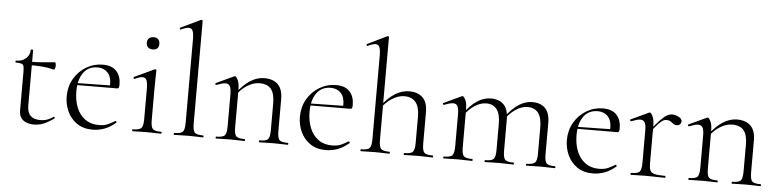

<svg xmlns="http://www.w3.org/2000/svg" viewBox="-45 -951 4821 1190"><g transform="rotate(5 2365.5 -356.5)"><path d="M189 12Q165 12 143.5 4.5Q122 -3 109 -20.5Q96 -38 96 -68V-306Q96 -331 93 -342.5Q90 -354 79 -357.5Q68 -361 44 -361Q41 -361 41 -367Q41 -373 44 -373Q82 -373 105.5 -394Q129 -415 129 -447Q129 -450 136.5 -450Q144 -450 144 -447V-102Q144 -60 164.5 -39.5Q185 -19 225 -19Q252 -19 272.5 -27.5Q293 -36 306 -46Q310 -48 313 -43.5Q316 -39 312 -36Q275 -10 247 1Q219 12 189 12ZM282 -338Q243 -348 207.5 -350.5Q172 -353 132 -353V-374Q171 -374 207.5 -377Q244 -380 285 -384Q288 -384 290 -377.5Q292 -371 292 -361Q292 -354 289 -345.5Q286 -337 282 -338Z M554 12Q495 12 455.5 -15.5Q416 -43 396 -87Q376 -131 376 -180Q376 -241 404 -289.5Q432 -338 479.5 -366.5Q527 -395 583 -395Q640 -395 668 -364Q696 -333 696 -281Q696 -268 693.5 -262Q691 -256 684 -256H637Q642 -318 617.5 -346.5Q593 -375 551 -375Q495 -375 464 -332.5Q433 -290 433 -216Q433 -160 451 -115.5Q469 -71 504 -45.5Q539 -20 589 -20Q624 -20 646.5 -30.5Q669 -41 690 -54Q692 -56 695.5 -51.5Q699 -47 697 -44Q662 -14 626.5 -1Q591 12 554 12ZM420 -255 419 -267 647 -271V-256Z M801 0Q799 0 799 -6Q799 -12 801 -12Q842 -12 854.5 -25Q867 -38 867 -81V-270Q867 -306 860 -322.5Q853 -339 834 -339Q825 -339 813.5 -335.5Q802 -332 786 -324Q782 -323 779.5 -328.5Q777 -334 781 -336L905 -394Q908 -395 909 -395Q911 -395 913.5 -393Q916 -391 916 -388Q916 -381 915 -349.5Q914 -318 914 -271V-81Q914 -38 925.5 -25Q937 -12 979 -12Q982 -12 982 -6Q982 0 979 0Q962 0 939 -1Q916 -2 890 -2Q865 -2 842 -1Q819 0 801 0ZM882 -516Q863 -516 852.5 -526Q842 -536 842 -554Q842 -572 852.5 -582Q863 -592 882 -592Q900 -592 910 -582Q920 -572 920 -554Q920 -516 882 -516Z M1060 0Q1057 0 1057 -6Q1057 -12 1060 -12Q1101 -12 1113 -25Q1125 -38 1125 -81V-600Q1125 -636 1118 -652.5Q1111 -669 1093 -669Q1077 -669 1045 -654Q1041 -652 1038.5 -658Q1036 -664 1040 -665L1163 -724Q1165 -725 1168 -725Q1170 -725 1172.5 -723Q1175 -721 1175 -718V-81Q1175 -39 1186.5 -25.5Q1198 -12 1240 -12Q1243 -12 1243 -6Q1243 0 1240 0Q1223 0 1199.5 -1Q1176 -2 1150 -2Q1125 -2 1101 -1Q1077 0 1060 0Z M1590 0Q1587 0 1587 -6Q1587 -12 1590 -12Q1631 -12 1643 -25Q1655 -38 1655 -81V-248Q1655 -309 1632 -337Q1609 -365 1560 -365Q1522 -365 1482.5 -340Q1443 -315 1414 -271L1410 -283Q1457 -345 1500 -372Q1543 -399 1587 -399Q1642 -399 1672 -369.5Q1702 -340 1702 -278V-81Q1702 -38 1713.5 -25Q1725 -12 1767 -12Q1770 -12 1770 -6Q1770 0 1767 0Q1750 0 1727 -1Q1704 -2 1679 -2Q1654 -2 1630.5 -1Q1607 0 1590 0ZM1321 0Q1318 0 1318 -6Q1318 -12 1321 -12Q1362 -12 1374 -25Q1386 -38 1386 -81V-281Q1386 -315 1378 -330.5Q1370 -346 1350 -346Q1340 -346 1326 -342Q1312 -338 1294 -331Q1290 -330 1287.5 -335Q1285 -340 1289 -342L1400 -394Q1402 -395 1405 -395Q1412 -395 1422.5 -374.5Q1433 -354 1433 -315V-81Q1433 -38 1444.5 -25Q1456 -12 1498 -12Q1501 -12 1501 -6Q1501 0 1498 0Q1481 0 1458 -1Q1435 -2 1410 -2Q1385 -2 1361.5 -1Q1338 0 1321 0Z M2005 12Q1946 12 1906.5 -15.5Q1867 -43 1847 -87Q1827 -131 1827 -180Q1827 -241 1855 -289.5Q1883 -338 1930.5 -366.5Q1978 -395 2034 -395Q2091 -395 2119 -364Q2147 -333 2147 -281Q2147 -268 2144.5 -262Q2142 -256 2135 -256H2088Q2093 -318 2068.5 -346.5Q2044 -375 2002 -375Q1946 -375 1915 -332.5Q1884 -290 1884 -216Q1884 -160 1902 -115.5Q1920 -71 1955 -45.5Q1990 -20 2040 -20Q2075 -20 2097.5 -30.5Q2120 -41 2141 -54Q2143 -56 2146.5 -51.5Q2150 -47 2148 -44Q2113 -14 2077.5 -1Q2042 12 2005 12ZM1871 -255 1870 -267 2098 -271V-256Z M2222 0Q2219 0 2219 -6Q2219 -12 2222 -12Q2263 -12 2275 -25Q2287 -38 2287 -81V-600Q2287 -636 2280 -652.5Q2273 -669 2255 -669Q2239 -669 2207 -654Q2203 -652 2200.5 -657.5Q2198 -663 2202 -665L2325 -725Q2326 -725 2326 -725Q2326 -725 2327 -725Q2330 -725 2332 -723Q2334 -721 2334 -718V-81Q2334 -38 2346 -25Q2358 -12 2400 -12Q2402 -12 2402 -6Q2402 0 2400 0Q2382 0 2359.5 -1Q2337 -2 2311 -2Q2286 -2 2262.5 -1Q2239 0 2222 0ZM2491 0Q2488 0 2488 -6Q2488 -12 2491 -12Q2532 -12 2544 -25Q2556 -38 2556 -81V-244Q2556 -363 2462 -363Q2423 -363 2383.5 -337.5Q2344 -312 2315 -269L2311 -281Q2358 -343 2401 -369.5Q2444 -396 2489 -396Q2543 -396 2573 -366.5Q2603 -337 2603 -275V-81Q2603 -38 2615 -25Q2627 -12 2669 -12Q2671 -12 2671 -6Q2671 0 2669 0Q2651 0 2628.5 -1Q2606 -2 2580 -2Q2555 -2 2531.5 -1Q2508 0 2491 0Z M3251 0Q3249 0 3249 -6Q3249 -12 3251 -12Q3292 -12 3304.5 -25Q3317 -38 3317 -81V-244Q3317 -363 3228 -363Q3191 -363 3153.5 -337.5Q3116 -312 3087 -269L3083 -281Q3129 -343 3170.5 -369.5Q3212 -396 3255 -396Q3307 -396 3335.5 -366.5Q3364 -337 3364 -275V-81Q3364 -38 3375.5 -25Q3387 -12 3429 -12Q3432 -12 3432 -6Q3432 0 3429 0Q3412 0 3389 -1Q3366 -2 3340 -2Q3315 -2 3292 -1Q3269 0 3251 0ZM2994 0Q2991 0 2991 -6Q2991 -12 2994 -12Q3035 -12 3047 -25Q3059 -38 3059 -81V-244Q3059 -363 2971 -363Q2934 -363 2896.5 -337.5Q2859 -312 2830 -269L2826 -281Q2871 -343 2912.5 -369.5Q2954 -396 2997 -396Q3049 -396 3077.5 -366.5Q3106 -337 3106 -275V-81Q3106 -38 3118 -25Q3130 -12 3172 -12Q3174 -12 3174 -6Q3174 0 3172 0Q3154 0 3131.5 -1Q3109 -2 3083 -2Q3058 -2 3034.5 -1Q3011 0 2994 0ZM2737 0Q2734 0 2734 -6Q2734 -12 2737 -12Q2778 -12 2790 -25Q2802 -38 2802 -81V-281Q2802 -315 2794 -330.5Q2786 -346 2766 -346Q2756 -346 2742 -342Q2728 -338 2710 -331Q2706 -330 2703.5 -335Q2701 -340 2705 -342L2816 -394Q2818 -395 2821 -395Q2828 -395 2838.5 -374.5Q2849 -354 2849 -315V-81Q2849 -38 2860.5 -25Q2872 -12 2914 -12Q2917 -12 2917 -6Q2917 0 2914 0Q2897 0 2874 -1Q2851 -2 2826 -2Q2801 -2 2777.5 -1Q2754 0 2737 0Z M3666 12Q3607 12 3567.5 -15.5Q3528 -43 3508 -87Q3488 -131 3488 -180Q3488 -241 3516 -289.5Q3544 -338 3591.5 -366.5Q3639 -395 3695 -395Q3752 -395 3780 -364Q3808 -333 3808 -281Q3808 -268 3805.5 -262Q3803 -256 3796 -256H3749Q3754 -318 3729.5 -346.5Q3705 -375 3663 -375Q3607 -375 3576 -332.5Q3545 -290 3545 -216Q3545 -160 3563 -115.5Q3581 -71 3616 -45.5Q3651 -20 3701 -20Q3736 -20 3758.5 -30.5Q3781 -41 3802 -54Q3804 -56 3807.5 -51.5Q3811 -47 3809 -44Q3774 -14 3738.5 -1Q3703 12 3666 12ZM3532 -255 3531 -267 3759 -271V-256Z M3995 -271 3991 -281Q4028 -327 4051.5 -351.5Q4075 -376 4092 -385.5Q4109 -395 4125 -395Q4146 -395 4166 -384Q4186 -373 4186 -357Q4186 -347 4178.5 -339Q4171 -331 4157 -331Q4145 -331 4136.5 -338Q4128 -345 4118 -351.5Q4108 -358 4091 -358Q4082 -358 4071.5 -352.5Q4061 -347 4043.5 -328.5Q4026 -310 3995 -271ZM3902 0Q3899 0 3899 -6Q3899 -12 3902 -12Q3943 -12 3955 -25Q3967 -38 3967 -81V-281Q3967 -315 3959 -330.5Q3951 -346 3931 -346Q3921 -346 3907 -342Q3893 -338 3875 -331Q3871 -330 3868.5 -335Q3866 -340 3870 -342L3981 -394Q3983 -395 3986 -395Q3993 -395 4003.5 -374.5Q4014 -354 4014 -315V-81Q4014 -52 4021 -37Q4028 -22 4049.5 -17Q4071 -12 4114 -12Q4117 -12 4117 -6Q4117 0 4114 0Q4090 0 4058 -1Q4026 -2 3991 -2Q3966 -2 3942.5 -1Q3919 0 3902 0Z M4531 0Q4528 0 4528 -6Q4528 -12 4531 -12Q4572 -12 4584 -25Q4596 -38 4596 -81V-248Q4596 -309 4573 -337Q4550 -365 4501 -365Q4463 -365 4423.5 -340Q4384 -315 4355 -271L4351 -283Q4398 -345 4441 -372Q4484 -399 4528 -399Q4583 -399 4613 -369.5Q4643 -340 4643 -278V-81Q4643 -38 4654.5 -25Q4666 -12 4708 -12Q4711 -12 4711 -6Q4711 0 4708 0Q4691 0 4668 -1Q4645 -2 4620 -2Q4595 -2 4571.5 -1Q4548 0 4531 0ZM4262 0Q4259 0 4259 -6Q4259 -12 4262 -12Q4303 -12 4315 -25Q4327 -38 4327 -81V-281Q4327 -315 4319 -330.5Q4311 -346 4291 -346Q4281 -346 4267 -342Q4253 -338 4235 -331Q4231 -330 4228.5 -335Q4226 -340 4230 -342L4341 -394Q4343 -395 4346 -395Q4353 -395 4363.5 -374.5Q4374 -354 4374 -315V-81Q4374 -38 4385.5 -25Q4397 -12 4439 -12Q4442 -12 4442 -6Q4442 0 4439 0Q4422 0 4399 -1Q4376 -2 4351 -2Q4326 -2 4302.5 -1Q4279 0 4262 0Z"/></g></svg>

Font: Cormorant Infant Light
Style: Regular
Weight: 300
Designer: Christian Thalmann (Catharsis Fonts)
Foundry: Catharsis Fonts
Version: Version 4.001